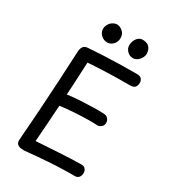

<svg xmlns="http://www.w3.org/2000/svg" viewBox="-237 -1107 1101 1239"><g transform="rotate(30 314.0 -487.5)"><path d="M147 15Q136 15 121.5 13Q107 11 96.5 2Q86 -7 86 -27Q95 -139 102.5 -254.5Q110 -370 116.5 -485.5Q123 -601 128 -713Q130 -737 140.5 -750.5Q151 -764 177 -765Q229 -769 284 -771.5Q339 -774 400 -775.5Q461 -777 530 -777Q555 -777 565.5 -765.5Q576 -754 576 -736Q576 -716 565.5 -703.5Q555 -691 530 -691Q482 -691 440.5 -690.5Q399 -690 361.5 -688.5Q324 -687 289 -685.5Q254 -684 218 -681Q216 -642 214 -600Q212 -558 210 -516.5Q208 -475 205 -436Q249 -442 299.5 -445Q350 -448 397 -449Q444 -450 475 -448Q492 -448 504 -436.5Q516 -425 517 -406Q518 -386 504.5 -374Q491 -362 475 -362Q450 -364 404.5 -363.5Q359 -363 305.5 -359.5Q252 -356 200 -349Q196 -281 191 -211.5Q186 -142 181 -75Q216 -77 258.5 -80Q301 -83 347 -85.5Q393 -88 436 -90Q479 -92 513 -92Q533 -92 543 -80Q553 -68 553 -51Q553 -32 543 -19Q533 -6 513 -6Q493 -6 472.5 -6Q452 -6 432 -5Q385 -4 337 -1Q289 2 241.5 6Q194 10 147 15ZM262 -857Q236 -857 216 -875.5Q196 -894 196 -920Q196 -939 205.5 -955Q215 -971 230.5 -980.5Q246 -990 262 -990Q282 -990 303 -972.5Q324 -955 324 -923Q324 -905 315.5 -890Q307 -875 293 -866Q279 -857 262 -857ZM456 -852Q432 -852 413.5 -870.5Q395 -889 395 -914Q395 -930 402 -947Q409 -964 422.5 -975.5Q436 -987 453 -987Q483 -987 497.5 -974.5Q512 -962 516.5 -947Q521 -932 521 -923Q521 -906 512 -889.5Q503 -873 488 -862.5Q473 -852 456 -852Z"/></g></svg>

Font: Playpen Sans
Style: Regular
Weight: 400
Designer: Laura Meseguer, Veronika Burian, José Scaglione, Kostas Bartsokas, Vera Evstafieva, Tom Grace, Yorlmar Campos
Foundry: TypeTogether
Version: Version 2.000